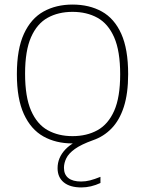

<svg xmlns="http://www.w3.org/2000/svg" viewBox="-20 -622 636 842"><path d="M337 200Q287 200 259.8 177.8Q232.5 155.5 232.5 115.5Q232.5 92.5 241 72Q249.5 51.5 266.8 33.2Q284 15 311 0L315 7H298Q225 7 170.2 -23.8Q115.5 -54.5 84.8 -121.5Q54 -188.5 54 -297Q54 -406.5 85 -473.8Q116 -541 171 -571.5Q226 -602 298 -602Q371.5 -602 426.5 -571.5Q481.5 -541 511.8 -473.8Q542 -406.5 542 -297Q542 -212 523 -153.2Q504 -94.5 469.2 -58.8Q434.5 -23 387.5 -7Q336 11.5 308.5 31.2Q281 51 270.8 72Q260.5 93 260.5 114Q260.5 143.5 279.8 158.8Q299 174 335.5 174Q355.5 174 375 169Q394.5 164 420.5 153.5V180.5Q400 190 379 195Q358 200 337 200ZM298 -25Q360.5 -25 407.5 -51Q454.5 -77 480.8 -136.2Q507 -195.5 507 -296Q507 -398 480.8 -458Q454.5 -518 407.5 -544Q360.5 -570 298 -570Q236 -570 189.2 -544.2Q142.5 -518.5 116.2 -459Q90 -399.5 90 -299Q90 -197 116.2 -137Q142.5 -77 189.2 -51Q236 -25 298 -25Z"/></svg>

Font: Encode Sans SC Condensed Thin Thin
Style: Regular
Weight: 250
Version: Version 3.002